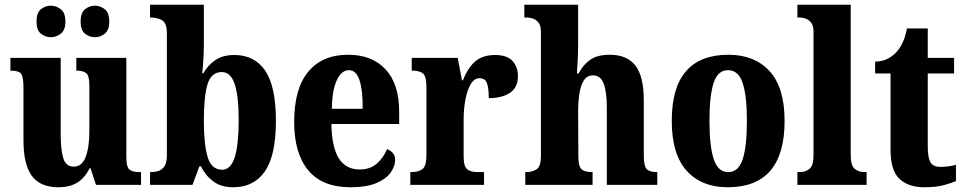

<svg xmlns="http://www.w3.org/2000/svg" viewBox="-20 -780 4070 810"><path d="M227 10Q149 10 114 -38.5Q79 -87 79 -188V-411Q79 -454 69.5 -468Q60 -482 27 -482H24V-536H236V-218Q236 -148 247 -112.5Q258 -77 291 -77Q326 -77 341.5 -118Q357 -159 357 -228V-419Q357 -462 343 -472Q329 -482 305 -482H302V-536H513V-117Q513 -73 527.5 -63.5Q542 -54 566 -54H575V0H385L362 -70H358Q337 -28 305 -9Q273 10 227 10ZM381 -623Q357 -623 338.5 -638Q320 -653 320 -689Q320 -726 338.5 -741Q357 -756 381 -756Q403 -756 422 -741Q441 -726 441 -689Q441 -653 422 -638Q403 -623 381 -623ZM194 -623Q171 -623 152.5 -638Q134 -653 134 -689Q134 -726 152.5 -741Q171 -756 194 -756Q217 -756 236.5 -741Q256 -726 256 -689Q256 -653 236.5 -638Q217 -623 194 -623Z M964 10Q913 10 880 -14.5Q847 -39 828 -78H821L792 0H613V-54H619Q634 -54 649 -59Q664 -64 674 -79Q684 -94 684 -124V-639Q684 -682 664.5 -694Q645 -706 617 -706H613V-760H840V-591Q840 -564 838 -529Q836 -494 833 -471H838Q856 -504 888 -526Q920 -548 969 -548Q1054 -548 1099 -481.5Q1144 -415 1144 -270Q1144 -124 1097.5 -57Q1051 10 964 10ZM917 -64Q954 -64 970.5 -117.5Q987 -171 987 -272Q987 -375 970 -425.5Q953 -476 916 -476Q871 -476 855.5 -424.5Q840 -373 840 -271Q840 -171 856 -117.5Q872 -64 917 -64Z M1459 10Q1339 10 1280 -62Q1221 -134 1221 -265Q1221 -406 1280.5 -477.5Q1340 -549 1449 -549Q1549 -549 1606.5 -487.5Q1664 -426 1664 -308V-257H1378Q1380 -157 1410 -111Q1440 -65 1497 -65Q1542 -65 1570 -90Q1598 -115 1613 -151Q1627 -146 1637 -134.5Q1647 -123 1647 -106Q1647 -79 1628 -52Q1609 -25 1567.5 -7.5Q1526 10 1459 10ZM1510 -321Q1511 -397 1497 -440.5Q1483 -484 1452 -484Q1421 -484 1401 -442Q1381 -400 1380 -321Z M1711 0V-54H1715Q1745 -54 1762 -66.5Q1779 -79 1779 -126V-414Q1779 -458 1764.5 -470Q1750 -482 1721 -482H1717V-536H1911L1929 -441H1933Q1954 -495 1985.5 -521.5Q2017 -548 2069 -548Q2119 -548 2142 -523Q2165 -498 2165 -458Q2165 -411 2131.5 -388.5Q2098 -366 2042 -366Q2042 -407 2034.5 -428.5Q2027 -450 2003 -450Q1980 -450 1965 -423.5Q1950 -397 1943 -357.5Q1936 -318 1936 -279V-121Q1936 -77 1951.5 -65.5Q1967 -54 1992 -54H2022V0Z M2196 0V-54H2200Q2226 -54 2244 -66Q2262 -78 2262 -123V-646Q2262 -672 2251.5 -685Q2241 -698 2227.5 -702Q2214 -706 2205 -706H2192V-760H2419V-593Q2419 -557 2417 -522Q2415 -487 2414 -470H2421Q2438 -504 2468 -526.5Q2498 -549 2553 -549Q2625 -549 2660.5 -503.5Q2696 -458 2696 -356V-125Q2696 -79 2708.5 -66.5Q2721 -54 2751 -54H2753V0H2540V-327Q2540 -391 2527 -426.5Q2514 -462 2482 -462Q2456 -462 2442.5 -440Q2429 -418 2424 -383Q2419 -348 2419 -308L2420 -119Q2420 -77 2434 -65.5Q2448 -54 2477 -54H2480V0Z M3050 10Q2940 10 2877 -59.5Q2814 -129 2814 -270Q2814 -411 2874.5 -480Q2935 -549 3053 -549Q3163 -549 3226.5 -480Q3290 -411 3290 -270Q3290 10 3050 10ZM3052 -54Q3096 -54 3113.5 -109Q3131 -164 3131 -270Q3131 -376 3113 -430Q3095 -484 3051 -484Q3008 -484 2990.5 -430Q2973 -376 2973 -270Q2973 -164 2991 -109Q3009 -54 3052 -54Z M3344 0V-54H3355Q3379 -54 3395.5 -68Q3412 -82 3412 -125V-646Q3412 -672 3401.5 -685Q3391 -698 3377.5 -702Q3364 -706 3355 -706H3344V-760H3569V-125Q3569 -82 3585.5 -68Q3602 -54 3627 -54H3636V0Z M3879 10Q3813 10 3775 -25Q3737 -60 3737 -148V-470H3672V-520Q3707 -521 3730 -535Q3753 -549 3766 -565Q3778 -579 3789 -602.5Q3800 -626 3806 -660H3894V-536H4005V-470H3894V-161Q3894 -116 3905 -96Q3916 -76 3947 -76Q3984 -76 4013 -85V-16Q3998 -9 3964 0.5Q3930 10 3879 10Z"/></svg>

Font: Noto Serif Thai Condensed ExtraBold
Style: Regular
Weight: 800
Width: 3
Designer: Monotype Design Team
Foundry: Monotype Imaging Inc.
Version: Version 2.002; ttfautohint (v1.8.4.7-5d5b)